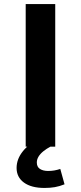

<svg xmlns="http://www.w3.org/2000/svg" viewBox="-20 -725 400 949"><path d="M107 0V-705H253V0ZM200 204Q135 204 98.5 177.5Q62 151 62 105Q62 61 93.5 22Q125 -17 181 -42L229 0Q210 10 194.5 22.5Q179 35 170.5 49Q162 63 162 78Q162 100 177.5 110Q193 120 218 120Q234 120 248.5 117.5Q263 115 278 110L299 186Q274 196 251 200Q228 204 200 204Z"/></svg>

Font: Nunito Sans 7pt SemiExpanded
Style: Bold
Weight: 700
Width: 6
Designer: Vernon Adams
Foundry: Vernon Adams
Version: Version 3.101;gftools[0.9.27]